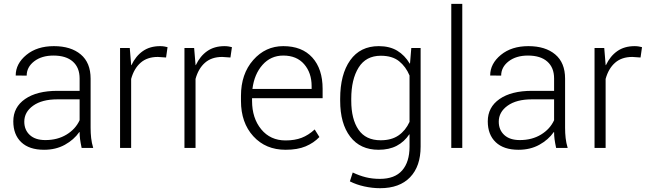

<svg xmlns="http://www.w3.org/2000/svg" viewBox="-20 -782 3426 1015"><path d="M411.6 0Q405.8 -27.3 403.3 -45.9Q400.9 -64.5 400.9 -83.5L399.4 -84Q370.6 -43 322.8 -16.6Q274.9 9.8 212.9 9.8Q134.3 9.8 92.3 -30.3Q50.3 -70.3 50.3 -140.6Q50.3 -215.3 112.5 -258.5Q174.8 -301.8 284.2 -301.8H400.9V-367.2Q400.9 -424.8 365 -456.5Q329.1 -488.3 262.7 -488.3Q200.2 -488.3 160.6 -457.8Q121.1 -427.2 121.1 -382.3L63 -382.8Q63 -445.3 119.4 -491.7Q175.8 -538.1 265.1 -538.1Q354.5 -538.1 406.7 -494.4Q459 -450.7 459 -366.2V-106.4Q459 -78.1 461.9 -52.2Q464.8 -26.4 472.7 0ZM219.7 -41.5Q284.2 -41.5 331.8 -70.6Q379.4 -99.6 400.9 -146.5V-256.8H283.2Q202.1 -256.8 155.3 -223.4Q108.4 -189.9 108.4 -138.7Q108.4 -95.2 137.5 -68.4Q166.5 -41.5 219.7 -41.5Z M857.9 -478 814.5 -481Q758.3 -481 723.4 -450.4Q688.5 -419.9 673.3 -364.7V0H614.7V-528.3H666L673.3 -440.4V-438L674.8 -437.5Q697.3 -485.4 734.9 -511.7Q772.5 -538.1 826.7 -538.1Q837.9 -538.1 848.4 -536.4Q858.9 -534.7 865.7 -532.7Z M1198.2 -478 1154.8 -481Q1098.6 -481 1063.7 -450.4Q1028.8 -419.9 1013.7 -364.7V0H955.1V-528.3H1006.3L1013.7 -440.4V-438L1015.1 -437.5Q1037.6 -485.4 1075.2 -511.7Q1112.8 -538.1 1167 -538.1Q1178.2 -538.1 1188.7 -536.4Q1199.2 -534.7 1206.1 -532.7Z M1489.7 9.8Q1384.3 9.8 1319.1 -61.8Q1253.9 -133.3 1253.9 -248.5V-275.4Q1253.9 -391.1 1318.6 -464.6Q1383.3 -538.1 1477.5 -538.1Q1576.7 -538.1 1631.1 -477.8Q1685.5 -417.5 1685.5 -312.5V-262.7H1312.5V-248.5Q1312.5 -157.7 1360.8 -98.6Q1409.2 -39.6 1489.7 -39.6Q1538.1 -39.6 1574.5 -53.5Q1610.8 -67.4 1643.6 -97.7L1668.5 -57.6Q1638.7 -26.4 1595.7 -8.3Q1552.7 9.8 1489.7 9.8ZM1477.5 -488.3Q1411.6 -488.3 1367.9 -439.2Q1324.2 -390.1 1314.5 -312H1627.4V-326.7Q1627.4 -397 1587.9 -442.6Q1548.3 -488.3 1477.5 -488.3Z M1778.3 -259.8Q1778.3 -388.7 1831.3 -463.4Q1884.3 -538.1 1982.4 -538.1Q2039.6 -538.1 2079.6 -514.2Q2119.6 -490.2 2146 -445.8L2147.5 -446.3L2154.3 -528.3H2203.6V-6.8Q2203.6 97.2 2147.9 155Q2092.3 212.9 1989.3 212.9Q1948.7 212.9 1906.2 203.6Q1863.8 194.3 1829.6 176.8L1844.7 129.9Q1879.4 146.5 1913.6 155Q1947.8 163.6 1988.3 163.6Q2066.9 163.6 2106 118.9Q2145 74.2 2145 -6.8V-71.3L2143.6 -71.8Q2117.2 -32.2 2077.1 -11.2Q2037.1 9.8 1981.4 9.8Q1884.3 9.8 1831.3 -59.6Q1778.3 -128.9 1778.3 -249.5ZM1836.9 -249.5Q1836.9 -152.3 1875.2 -96.4Q1913.6 -40.5 1992.2 -40.5Q2049.8 -40.5 2086.9 -66.2Q2124 -91.8 2145 -137.7V-382.8Q2125.5 -429.7 2089.6 -458.5Q2053.7 -487.3 1993.2 -487.3Q1914.6 -487.3 1875.7 -424.8Q1836.9 -362.3 1836.9 -259.8Z M2423.8 0H2365.7V-761.7H2423.8Z M2919.9 0Q2914.1 -27.3 2911.6 -45.9Q2909.2 -64.5 2909.2 -83.5L2907.7 -84Q2878.9 -43 2831.1 -16.6Q2783.2 9.8 2721.2 9.8Q2642.6 9.8 2600.6 -30.3Q2558.6 -70.3 2558.6 -140.6Q2558.6 -215.3 2620.8 -258.5Q2683.1 -301.8 2792.5 -301.8H2909.2V-367.2Q2909.2 -424.8 2873.3 -456.5Q2837.4 -488.3 2771 -488.3Q2708.5 -488.3 2668.9 -457.8Q2629.4 -427.2 2629.4 -382.3L2571.3 -382.8Q2571.3 -445.3 2627.7 -491.7Q2684.1 -538.1 2773.4 -538.1Q2862.8 -538.1 2915 -494.4Q2967.3 -450.7 2967.3 -366.2V-106.4Q2967.3 -78.1 2970.2 -52.2Q2973.1 -26.4 2981 0ZM2728 -41.5Q2792.5 -41.5 2840.1 -70.6Q2887.7 -99.6 2909.2 -146.5V-256.8H2791.5Q2710.4 -256.8 2663.6 -223.4Q2616.7 -189.9 2616.7 -138.7Q2616.7 -95.2 2645.8 -68.4Q2674.8 -41.5 2728 -41.5Z M3366.2 -478 3322.8 -481Q3266.6 -481 3231.7 -450.4Q3196.8 -419.9 3181.6 -364.7V0H3123V-528.3H3174.3L3181.6 -440.4V-438L3183.1 -437.5Q3205.6 -485.4 3243.2 -511.7Q3280.8 -538.1 3335 -538.1Q3346.2 -538.1 3356.7 -536.4Q3367.2 -534.7 3374 -532.7Z"/></svg>

Font: Roboto Web
Style: Light
Weight: 300
Designer: Google
Version: Version 1.200310; 2013